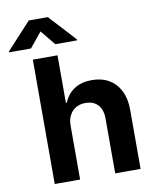

<svg xmlns="http://www.w3.org/2000/svg" viewBox="-166 -1001 864 1075"><g transform="rotate(-10 266.5 -463.5)"><path d="M201.1 0H56.9V-707H197.2V-437.3H203Q222 -484.7 262.3 -510.9Q302.6 -537.1 361.4 -537.1Q417.1 -537.1 458.5 -513.2Q499.8 -489.3 522.3 -444.4Q544.9 -399.5 544.9 -338V0H400.6V-312.8Q400.6 -345.5 389.3 -369Q378 -392.4 356.4 -404.8Q334.9 -417.1 304.5 -417.1Q273.9 -417.1 250.9 -404.1Q227.9 -391.1 214.5 -366.1Q201.1 -341.2 201.1 -307.3ZM126.6 -855.2 57.6 -770.5H-66.7V-775.8L72.5 -927.1H180.8L320 -775.8V-770.5H196.1Z"/></g></svg>

Font: Pretendard GOV Variable
Style: Regular
Weight: 400
Designer: Base glyphs from Inter by Rasmus Andersson; Hangul glyphs from Noto Sans CJK(Source Han Sans) by Jang Soo-young and Kang
Foundry: Kil Hyung-jin
Version: Version 1.307;Glyphs 3.2 (3192)